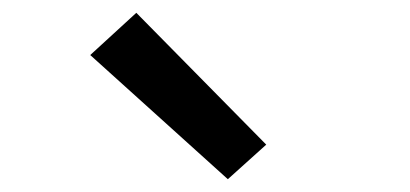

<svg xmlns="http://www.w3.org/2000/svg" viewBox="-20 -823 640 300"><path d="M336 -543 121 -737 193 -803 396 -597Z"/></svg>

Font: Iosevka Custom Medium Extended
Style: Regular
Weight: 500
Width: 7
Monospace: yes
Designer: Belleve Invis
Foundry: Belleve Invis
Version: Version 11.2.4; ttfautohint (v1.8.4)